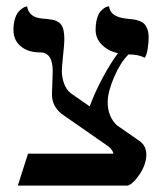

<svg xmlns="http://www.w3.org/2000/svg" viewBox="-20 -579 520 599"><path d="M344.2 -188.5 414.6 -139.6Q436.5 -124.5 436.5 -96.7Q436.5 -66.9 415.8 -35.6Q395 -4.4 377.9 0H35.6L67.4 -99.6H333.5Q333.5 -108.9 318.4 -122.1L172.4 -223.6Q142.1 -247.6 142.1 -284.7L144.5 -357.4Q144.5 -415.5 105 -415.5Q67.4 -415.5 44.7 -434.6Q22 -453.6 22 -485.4Q22 -504.9 26.4 -519.5Q30.8 -534.2 36.9 -541.3Q43 -548.3 49.3 -552.7Q55.7 -557.1 60.1 -558.1L64.5 -559.1Q70.3 -523.9 113.3 -521Q133.3 -519.5 144.3 -517.3Q155.3 -515.1 164.6 -508.3Q173.8 -501.5 177.2 -488.5Q180.7 -475.6 180.7 -454.1Q180.7 -442.4 176.8 -406Q172.9 -369.6 172.9 -357.9Q172.9 -337.4 179.9 -318.4Q187 -299.3 200.2 -288.6L259.8 -247.1Q276.4 -292 300.5 -336.9Q324.7 -381.8 348.1 -413.1Q316.9 -419.9 297.6 -439.7Q278.3 -459.5 278.3 -485.4Q278.3 -505.9 282.7 -521Q287.1 -536.1 293.2 -543Q299.3 -549.8 305.4 -554Q311.5 -558.1 315.9 -558.6L320.3 -559.1Q323.7 -525.4 377.4 -520.5Q390.1 -519.5 397.7 -518.3Q405.3 -517.1 415.3 -513.4Q425.3 -509.8 430.7 -503.9Q436 -498 439.9 -487.5Q443.8 -477.1 443.8 -462.4Q443.8 -448.2 440.9 -428Q438 -407.7 431.6 -398.9Q411.6 -409.2 380.9 -409.2Q356.4 -385.3 336.4 -339.4Q316.4 -293.5 315.9 -261.2Q315.9 -215.8 344.2 -188.5Z"/></svg>

Font: Libertinage
Style: b
Weight: 400
Designer: OSP
Foundry: OSP
Version: Version 1.0; 2008; OFL relea